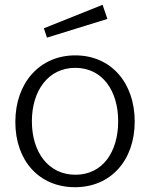

<svg xmlns="http://www.w3.org/2000/svg" viewBox="-20 -771 626 801"><path d="M408 -751 163 -653 176 -614 428 -692ZM293 10C442 10 542 -102 542 -264C542 -426 443 -540 294 -540C146 -540 44 -426 44 -262C44 -101 143 10 293 10ZM295 -42C181 -42 113 -137 113 -265C113 -392 181 -488 294 -488C407 -488 473 -393 473 -265C473 -137 408 -42 295 -42Z"/></svg>

Font: 18Franklin Light
Style: Regular
Weight: 300
Designer: Pablo Impallari, Rodrigo Fuenzalida (Modified by Dan O. Williams)
Version: Version 0.025;PS 000.025;hotconv 1.0.88;makeotf.lib2.5.64775